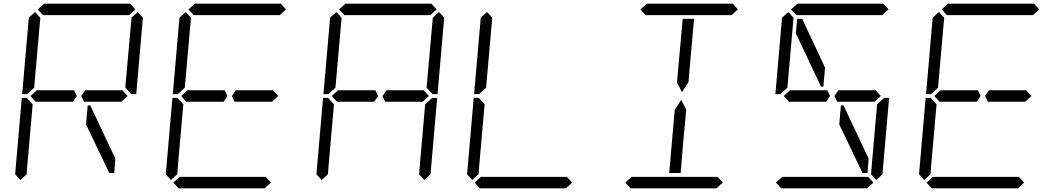

<svg xmlns="http://www.w3.org/2000/svg" viewBox="-20 -1020 5752 1040"><path d="M381 -531 396 -500 375 -469H374H353H352H242H178H173L145 -500L179 -531H184H231H358H359H380ZM136 -924 170 -955 198 -924V-918L194 -875L165 -545L127 -510H100ZM124 -76 90 -45 62 -76 98 -490H125L157 -455L128 -125L125 -83ZM185 -969 219 -1000H685L713 -969L679 -938H658H477H415H234H213ZM671 -500 637 -469H635H632H458H456H436H435L420 -500L441 -531H464H587H643L659 -513ZM605 -161 599 -83H572L446 -346L455 -449H469ZM692 -924 726 -955 754 -924 718 -510H691L659 -545V-550L688 -875L692 -918Z M1197 -531 1212 -500 1191 -469H1190H1169H1168H1058H994H989L961 -500L995 -531H1000H1047H1174H1175H1196ZM952 -924 986 -955 1014 -924V-918L1010 -875L981 -545L943 -510H916ZM940 -76 906 -45 878 -76 914 -490H941L973 -455L944 -125L941 -83ZM1001 -969 1035 -1000H1501L1529 -969L1495 -938H1474H1293H1231H1050H1029ZM1487 -500 1453 -469H1451H1448H1274H1272H1252H1251L1236 -500L1257 -531H1280H1403H1459L1475 -513ZM1447 -31 1413 0H947L919 -31L953 -62H974H1155H1217H1398H1419Z M2013 -531 2028 -500 2007 -469H2006H1985H1984H1874H1810H1805L1777 -500L1811 -531H1816H1863H1990H1991H2012ZM1768 -924 1802 -955 1830 -924V-918L1826 -875L1797 -545L1759 -510H1732ZM1756 -76 1722 -45 1694 -76 1730 -490H1757L1789 -455L1760 -125L1757 -83ZM1817 -969 1851 -1000H2317L2345 -969L2311 -938H2290H2109H2047H1866H1845ZM2303 -500 2269 -469H2267H2264H2090H2088H2068H2067L2052 -500L2073 -531H2096H2219H2275L2291 -513ZM2324 -924 2358 -955 2386 -924 2350 -510H2323L2291 -545V-550L2320 -875L2324 -918ZM2312 -76 2278 -45 2250 -76 2251 -83 2254 -125 2283 -455 2321 -490H2348Z M2584 -924 2618 -955 2646 -924V-918L2642 -875L2613 -545L2575 -510H2548ZM2572 -76 2538 -45 2510 -76 2546 -490H2573L2605 -455L2576 -125L2573 -83ZM3079 -31 3045 0H2579L2551 -31L2585 -62H2606H2787H2849H3030H3051Z M3667 -83H3605L3631 -382L3635 -426L3670 -479L3697 -426L3679 -229ZM3449 -969 3483 -1000H3949L3977 -969L3943 -938H3922H3741H3679H3498H3477ZM3678 -918H3740L3734 -857L3709 -574L3674 -521L3647 -574L3651 -618ZM3895 -31 3861 0H3395L3367 -31L3401 -62H3422H3603H3665H3846H3867Z M4461 -531 4476 -500 4455 -469H4454H4433H4432H4322H4258H4253L4225 -500L4259 -531H4264H4311H4438H4439H4460ZM4291 -839 4298 -918H4325L4449 -654L4440 -551H4427ZM4216 -924 4250 -955 4278 -924V-918L4274 -875L4245 -545L4207 -510H4180ZM4265 -969 4299 -1000H4765L4793 -969L4759 -938H4738H4557H4495H4314H4293ZM4751 -500 4717 -469H4715H4712H4538H4536H4516H4515L4500 -500L4521 -531H4544H4667H4723L4739 -513ZM4711 -31 4677 0H4211L4183 -31L4217 -62H4238H4419H4481H4662H4683ZM4685 -161 4679 -83H4652L4526 -346L4535 -449H4549ZM4760 -76 4726 -45 4698 -76 4699 -83 4702 -125 4731 -455 4769 -490H4796Z M5277 -531 5292 -500 5271 -469H5270H5249H5248H5138H5074H5069L5041 -500L5075 -531H5080H5127H5254H5255H5276ZM5032 -924 5066 -955 5094 -924V-918L5090 -875L5061 -545L5023 -510H4996ZM5020 -76 4986 -45 4958 -76 4994 -490H5021L5053 -455L5024 -125L5021 -83ZM5081 -969 5115 -1000H5581L5609 -969L5575 -938H5554H5373H5311H5130H5109ZM5567 -500 5533 -469H5531H5528H5354H5352H5332H5331L5316 -500L5337 -531H5360H5483H5539L5555 -513ZM5527 -31 5493 0H5027L4999 -31L5033 -62H5054H5235H5297H5478H5499Z"/></svg>

Font: DSEG14 Classic
Style: Light Italic
Weight: 300
Designer: Keshikan(Twitter:@keshinomi_88pro)
Version: Version 0.46